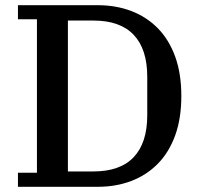

<svg xmlns="http://www.w3.org/2000/svg" viewBox="-20 -718 768 738"><path d="M49 -54H122V-644H49V-698H356Q426 -698 485 -675.5Q544 -653 587 -609Q630 -565 653.5 -500Q677 -435 677 -349Q677 -263 653.5 -198Q630 -133 587 -89Q544 -45 485 -22.5Q426 0 356 0H49ZM241 -59H339Q442 -59 494 -114Q546 -169 546 -275V-423Q546 -529 494 -584Q442 -639 339 -639H241Z"/></svg>

Font: IBM Plex Serif Medium
Style: Regular
Weight: 500
Designer: Mike Abbink, Paul van der Laan, Pieter van Rosmalen
Foundry: Bold Monday
Version: Version 2.5